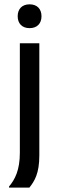

<svg xmlns="http://www.w3.org/2000/svg" viewBox="-20 -700 273 887"><path d="M116.7 -570C151.7 -570 171.7 -591.7 171.7 -625C171.7 -658.3 151.7 -680 116.7 -680C81.7 -680 61.7 -658.3 61.7 -625C61.7 -591.7 81.7 -570 116.7 -570ZM115.8 166.7C139.2 136.7 161.7 102.5 161.7 17.5V-500H71.7V5.8C71.7 85.8 49.2 129.2 21.7 161.7V166.7Z"/></svg>

Font: Familjen Grotesk
Style: Regular
Weight: 400
Designer: Anders Wikstroem, Jonas Baeckman, Matilda Gysing, Kristian Moeller
Foundry: Familjen STHLM AB
Version: Version 2.000